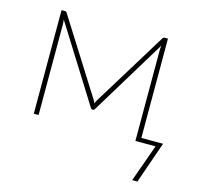

<svg xmlns="http://www.w3.org/2000/svg" viewBox="-100 -602 921 888"><g transform="rotate(15 361.0 -158.5)"><path d="M701.5 -20.5 632 179H607L671 0H574.5V-434.5Q574.5 -439.5 575 -445.5Q575.5 -451.5 576.5 -457L356.5 -95.5Q355 -93 353 -90.8Q351 -88.5 347.5 -88.5H344Q341.5 -88.5 339.2 -90.8Q337 -93 335.5 -95.5L109 -457Q110 -451.5 110.5 -445.5Q111 -439.5 111 -434.5V0H88V-496H103.5Q110.5 -496 114 -490L339 -133.5Q341.5 -129.5 343 -125.8Q344.5 -122 346 -118.5Q347.5 -122 349 -125.8Q350.5 -129.5 353 -133.5L572 -490Q575.5 -496 582 -496H597.5V-20.5Z"/></g></svg>

Font: Lato 2
Style: Regular
Weight: 200
Designer: Lukasz Dziedzic with Adam Twardoch and Botio Nikoltchev
Foundry: tyPoland Lukasz Dziedzic
Version: Version 2.015; 2015-08-06; http://www.latofonts.com/